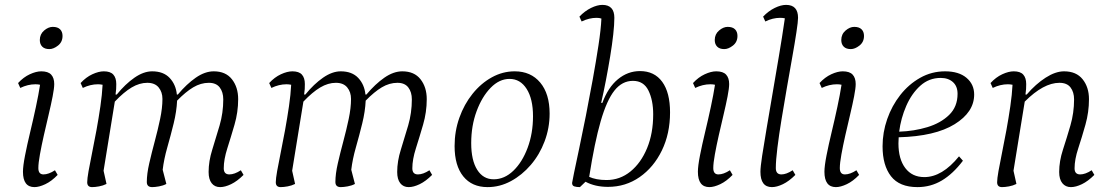

<svg xmlns="http://www.w3.org/2000/svg" viewBox="-20 -754 4551 786"><path d="M121 12Q74 12 74 -51Q74 -74 82.5 -117.5Q91 -161 103.5 -213Q116 -265 127 -316.5Q138 -368 144 -407Q136 -409 125 -409Q94 -409 63 -394L54 -414Q76 -438 102 -450Q128 -462 149 -462Q177 -462 189.5 -448.5Q202 -435 202 -410Q202 -393 195.5 -359.5Q189 -326 179 -284Q169 -242 159.5 -200Q150 -158 143.5 -122Q137 -86 137 -66Q137 -40 158 -40Q179 -40 205 -57L216 -38Q191 -12 165.5 0Q140 12 121 12ZM182 -553Q163 -553 153 -563Q143 -573 143 -590Q143 -614 160.5 -629Q178 -644 196 -644Q216 -644 226 -634Q236 -624 236 -607Q236 -582 217.5 -567.5Q199 -553 182 -553Z M357 12Q337 12 337 -8Q337 -22 342.5 -53.5Q348 -85 357 -128.5Q366 -172 375 -221.5Q384 -271 391 -319Q398 -367 400 -407Q390 -409 381 -409Q350 -409 319 -394L310 -414Q332 -438 358 -450Q384 -462 405 -462Q432 -462 444 -448.5Q456 -435 456 -410Q456 -399 455.5 -389.5Q455 -380 453 -367H458Q493 -410 530.5 -436Q568 -462 603 -462Q649 -462 674.5 -435Q700 -408 704 -367H708Q744 -410 781.5 -436Q819 -462 855 -462Q904 -462 929.5 -429.5Q955 -397 955 -348Q955 -295 940 -243.5Q925 -192 910.5 -146.5Q896 -101 896 -65Q896 -40 919 -40Q940 -40 966 -57L977 -38Q951 -12 926 0Q901 12 881 12Q859 12 846.5 -4Q834 -20 834 -50Q834 -94 849 -141.5Q864 -189 879 -240.5Q894 -292 894 -347Q894 -377 879.5 -396Q865 -415 835 -415Q802 -415 771 -396.5Q740 -378 705 -342Q703 -298 691 -249Q679 -200 665 -151Q651 -102 646 -59L661 -1Q648 6 631 9Q614 12 603 12Q581 12 581 -9Q581 -42 591 -85.5Q601 -129 613.5 -175.5Q626 -222 635.5 -267Q645 -312 645 -349Q645 -377 629.5 -396Q614 -415 583 -415Q551 -415 519 -396Q487 -377 450 -338L404 -55L416 -1Q402 6 385.5 9Q369 12 357 12Z M1129 12Q1109 12 1109 -8Q1109 -22 1114.5 -53.5Q1120 -85 1129 -128.5Q1138 -172 1147 -221.5Q1156 -271 1163 -319Q1170 -367 1172 -407Q1162 -409 1153 -409Q1122 -409 1091 -394L1082 -414Q1104 -438 1130 -450Q1156 -462 1177 -462Q1204 -462 1216 -448.5Q1228 -435 1228 -410Q1228 -399 1227.5 -389.5Q1227 -380 1225 -367H1230Q1265 -410 1302.5 -436Q1340 -462 1375 -462Q1421 -462 1446.5 -435Q1472 -408 1476 -367H1480Q1516 -410 1553.5 -436Q1591 -462 1627 -462Q1676 -462 1701.5 -429.5Q1727 -397 1727 -348Q1727 -295 1712 -243.5Q1697 -192 1682.5 -146.5Q1668 -101 1668 -65Q1668 -40 1691 -40Q1712 -40 1738 -57L1749 -38Q1723 -12 1698 0Q1673 12 1653 12Q1631 12 1618.5 -4Q1606 -20 1606 -50Q1606 -94 1621 -141.5Q1636 -189 1651 -240.5Q1666 -292 1666 -347Q1666 -377 1651.5 -396Q1637 -415 1607 -415Q1574 -415 1543 -396.5Q1512 -378 1477 -342Q1475 -298 1463 -249Q1451 -200 1437 -151Q1423 -102 1418 -59L1433 -1Q1420 6 1403 9Q1386 12 1375 12Q1353 12 1353 -9Q1353 -42 1363 -85.5Q1373 -129 1385.5 -175.5Q1398 -222 1407.5 -267Q1417 -312 1417 -349Q1417 -377 1401.5 -396Q1386 -415 1355 -415Q1323 -415 1291 -396Q1259 -377 1222 -338L1176 -55L1188 -1Q1174 6 1157.5 9Q1141 12 1129 12Z M1976 12Q1912 12 1876.5 -32Q1841 -76 1841 -156Q1841 -217 1860.5 -272Q1880 -327 1914.5 -370Q1949 -413 1993.5 -437.5Q2038 -462 2087 -462Q2153 -462 2191.5 -416Q2230 -370 2230 -289Q2230 -230 2209.5 -175.5Q2189 -121 2153 -79Q2117 -37 2071.5 -12.5Q2026 12 1976 12ZM2001 -20Q2045 -20 2081.5 -55Q2118 -90 2140 -149Q2162 -208 2162 -278Q2162 -349 2136 -390Q2110 -431 2066 -431Q2024 -431 1988.5 -394.5Q1953 -358 1931 -298.5Q1909 -239 1909 -168Q1909 -98 1933.5 -59Q1958 -20 2001 -20Z M2354 12Q2340 12 2331 9Q2322 6 2322 -5Q2322 -8 2330 -46.5Q2338 -85 2351 -146Q2364 -207 2378.5 -280.5Q2393 -354 2406.5 -428.5Q2420 -503 2430 -568.5Q2440 -634 2442 -678Q2434 -681 2422 -681Q2392 -681 2361 -666L2352 -686Q2374 -709 2399.5 -721.5Q2425 -734 2446 -734Q2495 -734 2495 -681Q2495 -654 2490.5 -613Q2486 -572 2478 -523.5Q2470 -475 2460.5 -425.5Q2451 -376 2441 -333H2446Q2469 -396 2509.5 -429.5Q2550 -463 2600 -463Q2659 -463 2691 -419Q2723 -375 2723 -294Q2723 -207 2689.5 -138Q2656 -69 2598.5 -29Q2541 11 2469 11Q2416 11 2377 -10ZM2571 -423Q2527 -423 2495.5 -383.5Q2464 -344 2439 -257.5Q2414 -171 2392 -30Q2405 -24 2423 -20.5Q2441 -17 2463 -17Q2518 -17 2561 -52Q2604 -87 2629 -147.5Q2654 -208 2654 -286Q2654 -344 2634.5 -383.5Q2615 -423 2571 -423Z M2884 12Q2837 12 2837 -51Q2837 -74 2845.5 -117.5Q2854 -161 2866.5 -213Q2879 -265 2890 -316.5Q2901 -368 2907 -407Q2899 -409 2888 -409Q2857 -409 2826 -394L2817 -414Q2839 -438 2865 -450Q2891 -462 2912 -462Q2940 -462 2952.5 -448.5Q2965 -435 2965 -410Q2965 -393 2958.5 -359.5Q2952 -326 2942 -284Q2932 -242 2922.5 -200Q2913 -158 2906.5 -122Q2900 -86 2900 -66Q2900 -40 2921 -40Q2942 -40 2968 -57L2979 -38Q2954 -12 2928.5 0Q2903 12 2884 12ZM2945 -553Q2926 -553 2916 -563Q2906 -573 2906 -590Q2906 -614 2923.5 -629Q2941 -644 2959 -644Q2979 -644 2989 -634Q2999 -624 2999 -607Q2999 -582 2980.5 -567.5Q2962 -553 2945 -553Z M3140 12Q3093 12 3093 -51Q3093 -70 3100 -116Q3107 -162 3118 -226.5Q3129 -291 3142 -367.5Q3155 -444 3168.5 -523.5Q3182 -603 3193 -679Q3185 -681 3174 -681Q3143 -681 3113 -666L3104 -686Q3126 -709 3151.5 -721.5Q3177 -734 3198 -734Q3247 -734 3247 -681Q3247 -666 3240.5 -623Q3234 -580 3223.5 -521Q3213 -462 3201.5 -396Q3190 -330 3179.5 -266Q3169 -202 3162.5 -149.5Q3156 -97 3156 -66Q3156 -40 3179 -40Q3199 -40 3225 -57L3236 -38Q3210 -12 3185 0Q3160 12 3140 12Z M3402 12Q3355 12 3355 -51Q3355 -74 3363.5 -117.5Q3372 -161 3384.5 -213Q3397 -265 3408 -316.5Q3419 -368 3425 -407Q3417 -409 3406 -409Q3375 -409 3344 -394L3335 -414Q3357 -438 3383 -450Q3409 -462 3430 -462Q3458 -462 3470.5 -448.5Q3483 -435 3483 -410Q3483 -393 3476.5 -359.5Q3470 -326 3460 -284Q3450 -242 3440.5 -200Q3431 -158 3424.5 -122Q3418 -86 3418 -66Q3418 -40 3439 -40Q3460 -40 3486 -57L3497 -38Q3472 -12 3446.5 0Q3421 12 3402 12ZM3463 -553Q3444 -553 3434 -563Q3424 -573 3424 -590Q3424 -614 3441.5 -629Q3459 -644 3477 -644Q3497 -644 3507 -634Q3517 -624 3517 -607Q3517 -582 3498.5 -567.5Q3480 -553 3463 -553Z M3736 12Q3662 12 3627.5 -32.5Q3593 -77 3593 -155Q3593 -212 3612 -266.5Q3631 -321 3665.5 -365Q3700 -409 3747 -435.5Q3794 -462 3849 -462Q3905 -462 3936.5 -435.5Q3968 -409 3968 -367Q3968 -295 3888 -245.5Q3808 -196 3659 -192Q3658 -179 3658 -167Q3658 -103 3686 -66Q3714 -29 3764 -29Q3837 -29 3906 -114L3922 -96Q3881 -42 3835.5 -15Q3790 12 3736 12ZM3831 -435Q3783 -435 3747.5 -403Q3712 -371 3690 -320.5Q3668 -270 3661 -215Q3722 -217 3776.5 -233.5Q3831 -250 3865.5 -283.5Q3900 -317 3900 -370Q3900 -401 3881 -418Q3862 -435 3831 -435Z M4082 12Q4062 12 4062 -8Q4062 -22 4067.5 -53.5Q4073 -85 4082 -128.5Q4091 -172 4100 -221.5Q4109 -271 4116 -319Q4123 -367 4125 -407Q4115 -409 4106 -409Q4075 -409 4044 -394L4035 -414Q4057 -438 4083 -450Q4109 -462 4130 -462Q4157 -462 4169 -448.5Q4181 -435 4181 -410Q4181 -399 4180.5 -389.5Q4180 -380 4178 -367H4183Q4220 -410 4260.5 -436Q4301 -462 4336 -462Q4386 -462 4412 -429.5Q4438 -397 4438 -348Q4438 -295 4423.5 -243.5Q4409 -192 4394 -146.5Q4379 -101 4379 -65Q4379 -40 4402 -40Q4423 -40 4449 -57L4460 -38Q4434 -12 4409 0Q4384 12 4364 12Q4342 12 4329 -4Q4316 -20 4316 -50Q4316 -94 4331.5 -141.5Q4347 -189 4362 -240.5Q4377 -292 4377 -347Q4377 -377 4362.5 -396Q4348 -415 4317 -415Q4252 -415 4175 -338L4129 -55L4141 -1Q4127 6 4110.5 9Q4094 12 4082 12Z"/></svg>

Font: Petrona Light
Style: Italic
Weight: 300
Italic angle: -9°
Designer: Ringo R. Seeber
Foundry: Ringo R. Seeber
Version: Version 2.001; ttfautohint (v1.8.3)